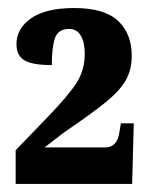

<svg xmlns="http://www.w3.org/2000/svg" viewBox="-20 -845 373 478"><path d="M19 -471 100 -555Q151 -608 171 -639.5Q191 -671 191 -711Q191 -740 181 -756.5Q171 -773 152 -773Q125 -773 117 -750.5Q109 -728 109 -683Q60 -683 40.5 -695Q21 -707 21 -735Q21 -774 57.5 -799.5Q94 -825 165 -825Q240 -825 274 -793Q308 -761 308 -706Q308 -672 293.5 -646Q279 -620 245 -592Q211 -564 139 -515L91 -478H242Q269 -478 276 -509L281 -538H313L309 -387H19Z"/></svg>

Font: Noto Serif CondBlack
Style: Regular
Weight: 900
Width: 3
Designer: Monotype Design Team
Foundry: Monotype Imaging Inc.
Version: Version 1.001